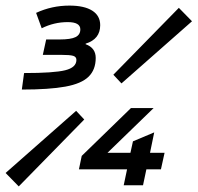

<svg xmlns="http://www.w3.org/2000/svg" viewBox="-36 -662 706 686"><path d="M42 -342 50 -401Q157 -401 197 -411Q237 -421 237 -448Q237 -459 225.5 -462.5Q214 -466 182 -466H117L129 -521H177Q217 -521 234 -529.5Q251 -538 251 -557Q251 -583 206 -583Q157 -583 113 -561L93 -616Q149 -642 212 -642Q265 -642 293.5 -624Q322 -606 322 -572Q322 -522 270 -506V-504Q306 -491 306 -455Q306 -413 280.5 -388Q255 -363 197.5 -352.5Q140 -342 42 -342ZM398 -364 369 -395 603 -634 650 -586ZM31 4 -16 -44 236 -266 265 -235ZM406 0 418 -57H246L256 -105L432 -276H513L348 -116H430L439 -157L515 -189L500 -116H552L539 -57H487L475 0Z"/></svg>

Font: Sometype Mono
Style: Italic
Weight: 400
Italic angle: -12°
Monospace: yes
Designer: Ryoichi Tsunekawa
Foundry: Dharma Type
Version: Version 1.000; ttfautohint (v1.8.3)